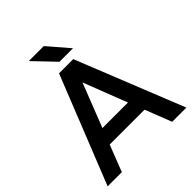

<svg xmlns="http://www.w3.org/2000/svg" viewBox="-238 -1030 1176 1176"><g transform="rotate(-45 349.5 -442.0)"><path d="M9 0 288 -700H411L691 0H568L501 -172H199L132 0ZM239 -275H460L350 -559ZM340 -748 210 -884H340L457 -748Z"/></g></svg>

Font: Figtree SemiBold
Style: Regular
Weight: 600
Designer: Erik Kennedy
Foundry: Erik Kennedy
Version: Version 2.001; ttfautohint (v1.8.4.7-5d5b);gftools[0.9.27]